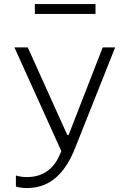

<svg xmlns="http://www.w3.org/2000/svg" viewBox="-20 -740 660 972"><path d="M463.5 -719.5H156.5V-669.5H463.5ZM53 -500 290.5 25 279.5 50C258.5 98 211.5 156.5 117 156.5C95.5 156.5 77.5 153.5 60.5 148.5V204.5C76.5 209 93.5 212 117 212C250.5 212 319 113.5 360.5 9L563 -500H500L327.5 -57H320.5L120.5 -500Z"/></svg>

Font: Monaspace Neon ExtraLight
Style: Regular
Weight: 200
Designer: Riley Cran & the Lettermatic Team
Foundry: Lettermatic
Version: Version 1.200 (Monaspace Neon)